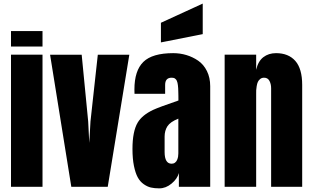

<svg xmlns="http://www.w3.org/2000/svg" viewBox="-20 -1036 1735 1065"><path d="M41 0V-732.9H215.8V0ZM41 -777.8V-863.8H215.8V-777.8Z M577.6 0H375.5L257.8 -732.4H433.1L469.2 -361.8L475.1 -243.2L481.9 -362.8L522.5 -732.4H697.3Z M872.6 -800.8V-909.7L1104.5 -1016.1V-846.7ZM714.8 -210Q714.8 -307.1 743.7 -356Q768.6 -397.9 830.1 -426.8Q861.3 -441.4 969.7 -478.5Q969.7 -479 969.7 -480Q969.7 -495.6 969.5 -505.4Q969.2 -515.1 969 -527.3Q968.8 -539.6 968.3 -546.9Q967.8 -554.2 966.8 -563Q965.8 -571.8 964.6 -576.4Q963.4 -581.1 961.2 -586.7Q959 -592.3 956.3 -595.2Q953.6 -598.1 950.2 -600.6Q946.8 -603 942.1 -604Q937.5 -605 932.1 -605Q896 -605 896 -564.9V-515.6H726.1Q725.6 -523.9 725.6 -539.6Q725.6 -644 775.1 -692.6Q824.7 -741.2 940.9 -741.2Q978.5 -741.2 1013.7 -730.7Q1048.8 -720.2 1079.1 -699.5Q1109.4 -678.7 1127.7 -642.1Q1146 -605.5 1146 -558.1V0H972.2V-76.2Q963.4 -43.9 931.6 -17.6Q899.9 8.8 863.3 8.8Q836.9 8.8 816.9 4.2Q796.9 -0.5 776.9 -14.6Q756.8 -28.8 743.9 -52.5Q731 -76.2 722.9 -116Q714.8 -155.8 714.8 -210ZM893.1 -278.3Q893.1 -278.3 893.1 -192.9Q893.1 -127.9 932.1 -127.9Q942.9 -127.9 950.7 -133.8Q958.5 -139.6 962.4 -148.9Q966.3 -158.2 967.8 -167Q969.2 -175.8 969.2 -185.1V-377.9Q924.3 -359.9 908.7 -335.7Q893.1 -311.5 893.1 -278.3Z M1226.1 0V-732.9H1400.9V-648.9Q1411.6 -696.3 1440.7 -718.8Q1469.7 -741.2 1511.2 -741.2Q1580.1 -741.2 1618.2 -698Q1656.2 -654.8 1656.2 -564.9V0H1483.9V-546.9Q1483.9 -569.8 1474.6 -587.4Q1465.3 -605 1444.8 -605Q1432.1 -605 1423.3 -597.9Q1414.6 -590.8 1410.4 -581.8Q1406.2 -572.8 1403.8 -558.1Q1401.4 -543.5 1401.1 -535.6Q1400.9 -527.8 1400.9 -515.1V0Z"/></svg>

Font: Anton
Style: Regular
Weight: 400
Foundry: vernon adams
Version: Version 1.000